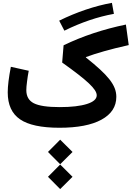

<svg xmlns="http://www.w3.org/2000/svg" viewBox="-20 -879 906 1321"><path d="M394 251 479 166.5 394 82 310.1 166.5ZM394 421.9 479 337.4 394 252.9 310.1 337.4ZM750 -859.4C633.3 -838.4 506.8 -795.9 387.2 -736.8L422.9 -668C537.6 -724.6 651.4 -763.2 763.7 -783.7ZM54.7 -419.4C40.5 -346.2 33.2 -287.6 33.2 -243.7C33.2 -158.2 61.5 -96.7 117.7 -58.1C173.8 -19.5 264.2 0 389.2 0C513.7 0 610.4 -18.6 678.2 -55.7C746.1 -92.8 780.3 -145 780.3 -212.9C780.3 -293.5 724.1 -361.8 571.3 -483.4L570.8 -486.3C607.9 -500 649.4 -513.2 695.8 -526.4C741.7 -539.6 798.3 -553.7 865.7 -568.8L846.2 -710C690.4 -677.7 547.9 -630.4 417.5 -567.4L407.7 -448.7C581.1 -325.2 645.5 -265.1 645.5 -223.1C645.5 -197.8 623 -177.7 578.1 -163.6C533.2 -149.4 470.7 -142.1 391.1 -142.1C306.6 -142.1 247.6 -150.9 212.9 -168.5C178.2 -186 161.1 -216.3 161.1 -258.8C161.1 -272.9 162.6 -292.5 166 -317.4C168.9 -342.3 172.9 -367.2 177.7 -392.1Z"/></svg>

Font: Estedad Bold
Style: Regular
Weight: 700
Designer: Amin Abedi
Version: Version 7.3